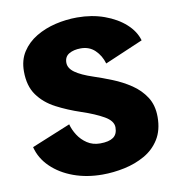

<svg xmlns="http://www.w3.org/2000/svg" viewBox="-80 -780 811 865"><g transform="rotate(-10 325.0 -347.5)"><path d="M320 11Q248.5 11 188.2 -11Q128 -33 87 -72.8Q46 -112.5 33 -165L211 -238Q217.5 -212.5 233.5 -187.5Q249.5 -162.5 274.8 -145.8Q300 -129 334 -129Q374 -129 394 -143Q414 -157 414 -188.5Q414 -218 374.8 -240.5Q335.5 -263 275.5 -283Q214 -303.5 163 -330.2Q112 -357 81.8 -399.2Q51.5 -441.5 51.5 -508Q51.5 -560 75.8 -597.2Q100 -634.5 140.5 -658.8Q181 -683 230 -694.5Q279 -706 329 -706Q397 -706 453.5 -685.5Q510 -665 548 -630.8Q586 -596.5 598 -554L423 -479Q412 -516.5 386.2 -541.2Q360.5 -566 321.5 -566Q289 -566 267.8 -553.5Q246.5 -541 246.5 -513.5Q246.5 -488 274.2 -468.2Q302 -448.5 355 -431Q394.5 -418 438.8 -400.2Q483 -382.5 521.8 -356.5Q560.5 -330.5 584.8 -293Q609 -255.5 609 -202Q609 -141.5 583.2 -100.2Q557.5 -59 514.8 -34.8Q472 -10.5 421.2 0.2Q370.5 11 320 11Z"/></g></svg>

Font: Trispace ExtraBold
Style: Regular
Weight: 800
Designer: Tyler Finck
Foundry: Etcetera Type Company
Version: Version 1.210; ttfautohint (v1.8.3)